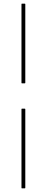

<svg xmlns="http://www.w3.org/2000/svg" viewBox="-20 -850 256 1055"><path d="M101 -392Q98 -392 98 -395V-827Q98 -830 101 -830H115Q119 -830 119 -827V-395Q119 -392 115 -392ZM101 185Q98 185 98 182V-250Q98 -253 101 -253H115Q119 -253 119 -250V182Q119 185 115 185Z"/></svg>

Font: Sofia Sans Semi Condensed Thin
Style: Regular
Weight: 250
Version: Version 4.100